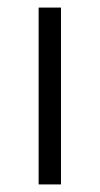

<svg xmlns="http://www.w3.org/2000/svg" viewBox="-20 -487 264 507"><path d="M82 -467H141V0H82Z"/></svg>

Font: Athiti
Style: Regular
Weight: 400
Designer: CadsonDemak Team
Foundry: CadsonDemak
Version: Version 1.033